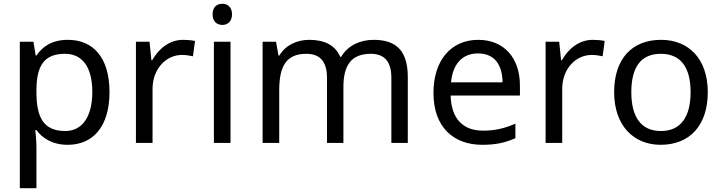

<svg xmlns="http://www.w3.org/2000/svg" viewBox="-20 -757 3823 1017"><path d="M340 -546C253 -546 205 -509 173 -463H169L157 -536H85V240H173V20C173 -5 169 -45 167 -68H173C204 -26 256 10 339 10C472 10 560 -86 560 -269C560 -454 472 -546 340 -546ZM324 -472C423 -472 469 -392 469 -270C469 -150 423 -63 326 -63C209 -63 173 -137 173 -269V-286C175 -411 215 -472 324 -472Z M950 -546C875 -546 820 -497 786 -438H782L772 -536H700V0H788V-286C788 -394 861 -466 944 -466C962 -466 985 -463 1002 -459L1013 -540C995 -544 970 -546 950 -546Z M1158 -737C1129 -737 1106 -720 1106 -681C1106 -643 1129 -625 1158 -625C1185 -625 1209 -643 1209 -681C1209 -720 1185 -737 1158 -737ZM1201 -536H1113V0H1201Z M1959 -546C1889 -546 1823 -517 1787 -456H1782C1756 -517 1700 -546 1618 -546C1554 -546 1493 -519 1460 -463H1455L1442 -536H1371V0H1459V-278C1459 -403 1494 -472 1602 -472C1677 -472 1712 -429 1712 -345V0H1799V-296C1799 -410 1840 -472 1944 -472C2018 -472 2053 -429 2053 -345V0H2140V-349C2140 -487 2080 -546 1959 -546Z M2513 -546C2371 -546 2276 -440 2276 -264C2276 -85 2381 10 2534 10C2607 10 2655 -1 2710 -25V-102C2654 -78 2606 -65 2538 -65C2431 -65 2370 -130 2367 -251H2734V-304C2734 -450 2650 -546 2513 -546ZM2512 -474C2601 -474 2641 -412 2642 -321H2369C2378 -417 2428 -474 2512 -474Z M3120 -546C3045 -546 2990 -497 2956 -438H2952L2942 -536H2870V0H2958V-286C2958 -394 3031 -466 3114 -466C3132 -466 3155 -463 3172 -459L3183 -540C3165 -544 3140 -546 3120 -546Z M3729 -269C3729 -446 3627 -546 3482 -546C3328 -546 3233 -446 3233 -269C3233 -91 3337 10 3479 10C3632 10 3729 -91 3729 -269ZM3324 -269C3324 -396 3371 -472 3480 -472C3589 -472 3638 -396 3638 -269C3638 -142 3589 -63 3481 -63C3372 -63 3324 -142 3324 -269Z"/></svg>

Font: Noto Sans Lycian
Style: Regular
Weight: 400
Designer: Monotype Design Team
Foundry: Monotype Imaging Inc.
Version: Version 2.002